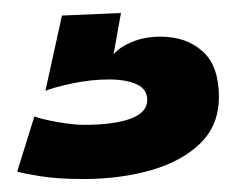

<svg xmlns="http://www.w3.org/2000/svg" viewBox="-20 -32 370 296"><path d="M108 244Q68.5 244 41.2 239.5Q14 235 6.5 232.5L33 147.5Q44.5 152 69.2 156.2Q94 160.5 108.5 160.5Q155.5 160.5 181.2 151Q207 141.5 207 122Q207 105.5 190.8 98Q174.5 90.5 148 90.5Q120.5 90.5 92 96.5Q63.5 102.5 50 108L75.5 -8L166.5 -12L155 52Q163.5 41 183.2 32.8Q203 24.5 227.5 24.5Q267 24.5 292.2 47Q317.5 69.5 317.5 117.5Q317.5 161 288.8 189Q260 217 212.5 230.5Q165 244 108 244Z"/></svg>

Font: Grandstander
Style: Bold
Weight: 700
Designer: Tyler Finck
Foundry: Etcetera Type Co
Version: Version 1.200; ttfautohint (v1.8.3)